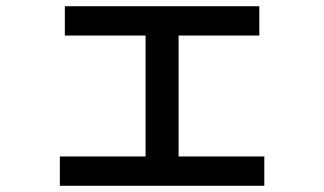

<svg xmlns="http://www.w3.org/2000/svg" viewBox="-20 -588 1040 616"><path d="M172 8V-86H447V-474H188V-568H812V-474H553V-86H828V8Z"/></svg>

Font: M PLUS 1 Medium
Style: Regular
Weight: 500
Designer: Coji Morishita
Foundry: UNDERFOREST DESIGN
Version: Version 1.001